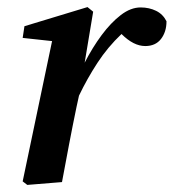

<svg xmlns="http://www.w3.org/2000/svg" viewBox="-20 -514 490 542"><path d="M44 -2 127 -398 44 -407 49 -440 227 -494 243 -481 219 -337Q241 -380 267 -415Q293 -450 321 -471.5Q349 -493 377 -493Q401 -493 420.5 -483.5Q440 -474 450 -454Q450 -424 434.5 -404Q419 -384 390 -384Q357 -384 323 -418Q284 -381 255 -336.5Q226 -292 203 -244L196 -212Q185 -159 175 -106.5Q165 -54 155 0L57 8Z"/></svg>

Font: Source Serif 4 Semibold
Style: Italic
Weight: 600
Italic angle: -12°
Designer: Frank Grießhammer
Foundry: Adobe
Version: Version 4.005;hotconv 1.1.0;makeotfexe 2.6.0